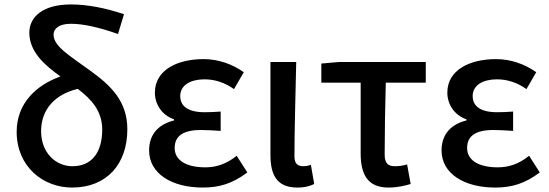

<svg xmlns="http://www.w3.org/2000/svg" viewBox="-20 -830 2472 864"><path d="M304 14C461 14 553 -92 553 -248C553 -376 478 -446 382 -515C296 -578 221 -621 221 -674C221 -700 244 -723 299 -723C353 -723 423 -708 511 -677L538 -766C452 -795 371 -810 299 -810C170 -810 112 -752 112 -683C112 -598 179 -538 252 -486C143 -447 55 -365 55 -237C55 -80 174 14 304 14ZM330 -430C392 -383 440 -330 440 -247C440 -144 393 -82 306 -82C232 -82 165 -141 165 -240C165 -338 228 -406 330 -430Z M892 14C966 14 1025 -3 1093 -54L1045 -129C997 -90 950 -77 904 -77C816 -77 766 -110 766 -164C766 -218 804 -245 884 -245C912 -245 941 -243 973 -241V-328C947 -326 923 -325 901 -325C825 -325 791 -353 791 -398C791 -447 838 -473 900 -473C948 -473 992 -458 1033 -429L1077 -505C1025 -542 962 -564 896 -564C779 -564 677 -516 677 -413C677 -363 706 -313 763 -293V-288C699 -272 651 -231 651 -153C651 -48 754 14 892 14Z M1318 14C1354 14 1375 7 1394 -2L1379 -88C1367 -84 1355 -82 1346 -82C1320 -82 1305 -93 1305 -126C1305 -246 1310 -408 1313 -551H1197V-133C1197 -41 1227 14 1318 14Z M1728 14C1767 14 1802 6 1828 -2L1812 -90C1792 -84 1775 -82 1756 -82C1727 -82 1711 -95 1711 -134C1711 -230 1713 -343 1716 -458H1896V-551H1505L1426 -544V-458H1603V-140C1603 -44 1635 14 1728 14Z M2208 14C2282 14 2341 -3 2409 -54L2361 -129C2313 -90 2266 -77 2220 -77C2132 -77 2082 -110 2082 -164C2082 -218 2120 -245 2200 -245C2228 -245 2257 -243 2289 -241V-328C2263 -326 2239 -325 2217 -325C2141 -325 2107 -353 2107 -398C2107 -447 2154 -473 2216 -473C2264 -473 2308 -458 2349 -429L2393 -505C2341 -542 2278 -564 2212 -564C2095 -564 1993 -516 1993 -413C1993 -363 2022 -313 2079 -293V-288C2015 -272 1967 -231 1967 -153C1967 -48 2070 14 2208 14Z"/></svg>

Font: Noto Sans CJK SC Medium
Style: Regular
Weight: 500
Designer: Ryoko NISHIZUKA 西塚涼子 (kana, bopomofo & ideographs); Paul D. Hunt (Latin, Greek & Cyrillic); Sandoll Communications 산돌커뮤니
Foundry: Adobe
Version: Version 2.004;hotconv 1.0.118;makeotfexe 2.5.65603